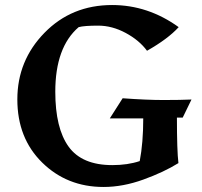

<svg xmlns="http://www.w3.org/2000/svg" viewBox="-20 -732 805 764"><path d="M684 -264Q684 -132 690 -83Q632 -47 550.5 -17.5Q469 12 392 12Q247 12 148 -85Q49 -182 49 -336.5Q49 -491 157 -601.5Q265 -712 426 -712Q569 -712 691 -624Q648 -577 565 -530Q534 -572 480 -601Q426 -630 370.5 -630Q315 -630 293 -624Q200 -544 200 -367Q200 -222 253 -148.5Q306 -75 427 -75Q488 -75 536 -91Q550 -164 550 -261H417L468 -341Q564 -334 631 -334Q698 -334 742 -336L707 -264Z"/></svg>

Font: Asul
Style: Bold
Weight: 700
Designer: Mariela Monsalve
Foundry: Mariela Monsalve
Version: Version 1.002